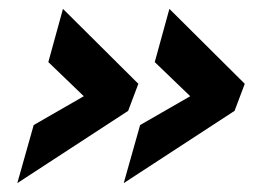

<svg xmlns="http://www.w3.org/2000/svg" viewBox="-20 -456 572 433"><path d="M269 -206 292 -267 122 -436 89 -316 169 -239 56 -174 19 -43ZM509 -206 532 -267 362 -436 329 -316 409 -239 296 -174 259 -43Z"/></svg>

Font: RazerF5
Style: Bold Italic
Weight: 700
Foundry: Razer Inc.
Version: Version 2